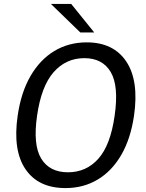

<svg xmlns="http://www.w3.org/2000/svg" viewBox="-20 -949 745 979"><path d="M314 10Q175.5 10 110 -86.2Q44.5 -182.5 70 -358.5Q87 -477.5 135.5 -561.2Q184 -645 257.2 -689Q330.5 -733 422 -733Q558.5 -733 623.8 -635.5Q689 -538 663.5 -360Q646.5 -242.5 598.8 -159.8Q551 -77 478.2 -33.5Q405.5 10 314 10ZM326.5 -70.5Q420 -70.5 481.8 -140Q543.5 -209.5 564.5 -359Q586.5 -510 544.8 -581.2Q503 -652.5 410 -652.5Q316.5 -652.5 253.5 -581Q190.5 -509.5 169 -359Q147.5 -210 190.2 -140.2Q233 -70.5 326.5 -70.5ZM343 -929H239.5L389.5 -783.5H460.5Z"/></svg>

Font: Public Sans
Style: Italic
Weight: 400
Italic angle: -8°
Designer: The Public Sans project authors (U.S. Web Design System). Libre Franklin designed by Pablo Impallari and Rodrigo Fuenzal
Version: Version 1.008; ttfautohint (v1.8.1) -l 8 -r 50 -G 200 -x 14 